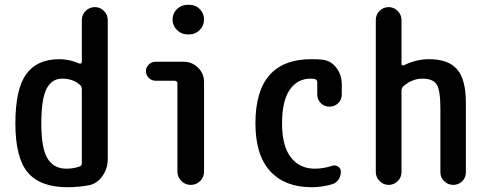

<svg xmlns="http://www.w3.org/2000/svg" viewBox="-20 -780 2040 810"><path d="M242.2 -448.2Q198.2 -448.2 176.3 -405.3Q154.3 -362.3 154.3 -259.8Q154.3 -153.3 180.7 -110.8Q207 -68.4 259.8 -68.4Q290 -68.4 314.5 -77.1Q325.2 -80.1 325.2 -91.8V-403.3Q325.2 -415 317.4 -421.9Q288.1 -448.2 242.2 -448.2ZM264.6 9.8Q150.4 9.8 97.7 -51.8Q44.9 -113.3 44.9 -259.8Q44.9 -403.3 90.3 -466.8Q135.7 -530.3 230.5 -530.3Q273.4 -530.3 315.4 -511.7Q319.3 -510.7 322.3 -512.7Q325.2 -514.6 325.2 -518.6V-695.3Q325.2 -718.8 341.8 -734.4Q358.4 -750 380.4 -750Q402.3 -750 418.5 -733.9Q434.6 -717.8 434.6 -695.3V-108.4Q434.6 -69.3 412.1 -37.1Q389.6 -4.9 353.5 2Q308.6 9.8 264.6 9.8Z M635.7 -439.5Q620.1 -439.5 607.9 -451.2Q595.7 -462.9 595.7 -480.5Q595.7 -496.1 607.9 -507.8Q620.1 -519.5 635.7 -519.5H754.9Q790 -519.5 815.4 -494.6Q840.8 -469.7 840.8 -434.6V-55.7Q840.8 -32.2 824.2 -16.1Q807.6 0 784.7 0Q761.7 0 745.1 -16.6Q728.5 -33.2 728.5 -55.7V-427.7Q728.5 -438.5 716.8 -439.5ZM778.3 -759.8Q804.7 -759.8 822.8 -741.7Q840.8 -723.6 840.8 -697.8Q840.8 -671.9 822.3 -653.3Q803.7 -634.8 778.3 -634.8H771.5Q745.1 -634.8 726.6 -653.3Q708 -671.9 708 -697.8Q708 -723.6 726.6 -741.7Q745.1 -759.8 771.5 -759.8Z M1294.9 9.8Q1181.6 9.8 1119.6 -58.1Q1057.6 -126 1057.6 -259.8Q1057.6 -529.3 1292 -530.3Q1325.2 -530.3 1339.8 -528.3Q1376 -524.4 1398.9 -494.1Q1421.9 -463.9 1421.9 -424.8V-381.8Q1421.9 -359.4 1406.7 -344.7Q1391.6 -330.1 1369.6 -330.1Q1347.7 -330.1 1333 -345.2Q1318.4 -360.4 1318.4 -381.8V-433.6Q1318.4 -444.3 1305.7 -447.3Q1300.8 -448.2 1290 -448.2Q1234.4 -448.2 1202.1 -400.9Q1169.9 -353.5 1169.9 -259.8Q1169.9 -164.1 1207 -116.2Q1244.1 -68.4 1307.6 -68.4Q1343.8 -68.4 1379.9 -80.1Q1393.6 -85 1405.8 -77.6Q1418 -70.3 1418 -55.7Q1418 -37.1 1407.7 -22Q1397.5 -6.8 1378.9 -2Q1336.9 9.8 1294.9 9.8Z M1565.4 -54.7V-695.3Q1565.4 -718.8 1581.5 -734.4Q1597.7 -750 1619.6 -750Q1641.6 -750 1657.7 -733.9Q1673.8 -717.8 1673.8 -695.3V-510.7Q1673.8 -506.8 1677.2 -504.9Q1680.7 -502.9 1684.6 -504.9Q1736.3 -530.3 1790 -530.3Q1871.1 -530.3 1908.2 -487.8Q1945.3 -445.3 1945.3 -347.7V-52.7Q1945.3 -30.3 1929.7 -15.1Q1914.1 0 1892.1 0Q1870.1 0 1854 -15.6Q1837.9 -31.2 1837.9 -52.7V-320.3Q1837.9 -399.4 1822.3 -423.8Q1806.6 -448.2 1761.7 -448.2Q1718.8 -448.2 1681.6 -416Q1673.8 -408.2 1673.8 -397.5V-54.7Q1673.8 -31.2 1657.7 -15.6Q1641.6 0 1619.6 0Q1597.7 0 1581.5 -16.1Q1565.4 -32.2 1565.4 -54.7Z"/></svg>

Font: Rounded-X Mgen+ 1mn medium
Style: Regular
Weight: 500
Designer: [Source Han Sans]
Ryoko NISHIZUKA  (kana & ideographs); Paul D. Hunt (Latin, Greek & Cyrillic); Wenlong ZHANG  (bopomofo
Version: Version 1.059.20150602